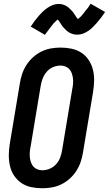

<svg xmlns="http://www.w3.org/2000/svg" viewBox="-20 -997 581 1025"><path d="M206 8Q176 8 147 2Q118 -4 95 -19.5Q72 -35 56 -58.5Q40 -82 33.5 -110Q27 -138 27 -167.5Q27 -197 32 -228L86 -552Q90 -578 98.5 -603Q107 -628 121.5 -650.5Q136 -673 156.5 -691.5Q177 -710 201.5 -722Q226 -734 252 -738.5Q278 -743 303 -743Q333 -743 362 -737Q391 -731 414.5 -715.5Q438 -700 453.5 -676.5Q469 -653 476 -625Q483 -597 482.5 -567.5Q482 -538 477 -507L423 -183Q419 -157 410.5 -132Q402 -107 387.5 -84.5Q373 -62 352.5 -43.5Q332 -25 307.5 -13Q283 -1 257 3.5Q231 8 206 8ZM206 -88Q226 -88 246 -96.5Q266 -105 280.5 -121.5Q295 -138 302 -158Q309 -178 312 -198L366 -523Q369 -537 370 -551Q371 -565 369.5 -578.5Q368 -592 363.5 -605Q359 -618 350.5 -627.5Q342 -637 329.5 -642Q317 -647 303 -647Q283 -647 263 -638.5Q243 -630 229 -613.5Q215 -597 207.5 -577Q200 -557 197 -537L143 -212Q140 -198 139 -184Q138 -170 139.5 -156.5Q141 -143 145.5 -130Q150 -117 158.5 -107.5Q167 -98 179.5 -93Q192 -88 206 -88ZM220 -811 144 -855Q155 -872 166 -886.5Q177 -901 187.5 -913Q198 -925 208.5 -935Q219 -945 232.5 -954.5Q246 -964 261.5 -970Q277 -976 292 -976Q297 -976 302 -975.5Q307 -975 311 -974Q315 -973 319.5 -971.5Q324 -970 328.5 -968Q333 -966 336.5 -963.5Q340 -961 343.5 -958.5Q347 -956 350 -953Q353 -950 356.5 -946.5Q360 -943 363.5 -939.5Q367 -936 369.5 -932.5Q372 -929 374.5 -925.5Q377 -922 379 -919Q381 -916 384 -911Q387 -906 390 -902Q393 -898 396 -895Q399 -892 398 -890H397Q396 -890 394.5 -890.5Q393 -891 392 -891H391L394 -894Q397 -896 400 -898.5Q403 -901 405.5 -903.5Q408 -906 410 -907.5Q412 -909 413.5 -911Q415 -913 417 -915Q419 -917 421 -919.5Q423 -922 425 -924.5Q427 -927 429 -929.5Q431 -932 433 -935Q435 -938 437.5 -941Q440 -944 442.5 -947Q445 -950 448 -953.5Q451 -957 453.5 -961Q456 -965 458.5 -969Q461 -973 464 -977L541 -933Q529 -915 518 -900.5Q507 -886 496.5 -874.5Q486 -863 476 -852.5Q466 -842 452 -832.5Q438 -823 423 -817.5Q408 -812 393 -812Q388 -812 383 -812.5Q378 -813 373.5 -814Q369 -815 365 -816.5Q361 -818 356 -820Q351 -822 347.5 -824.5Q344 -827 340.5 -829.5Q337 -832 334 -835Q331 -838 327.5 -841.5Q324 -845 320.5 -848.5Q317 -852 314.5 -855.5Q312 -859 309.5 -862.5Q307 -866 305 -869Q303 -872 300 -877Q297 -882 294 -886Q291 -890 288 -893Q285 -896 286 -897Q286 -898 286 -898Q286 -898 287 -898Q288 -898 290 -897.5Q292 -897 293 -897H294Q293 -896 290 -894Q287 -892 284 -889.5Q281 -887 278.5 -884.5Q276 -882 274 -880Q272 -878 270.5 -876.5Q269 -875 267 -873Q265 -871 263 -868.5Q261 -866 259.5 -863.5Q258 -861 255.5 -858.5Q253 -856 251 -853Q249 -850 246.5 -847Q244 -844 241.5 -840.5Q239 -837 236.5 -833.5Q234 -830 231 -826.5Q228 -823 225.5 -819Q223 -815 220 -811Z"/></svg>

Font: Iosevka Term Curly Oblique
Style: Bold
Weight: 700
Italic angle: -9°
Designer: Belleve Invis
Foundry: Belleve Invis
Version: Version 32.3.0